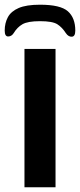

<svg xmlns="http://www.w3.org/2000/svg" viewBox="-24 -796 340 816"><path d="M80 0V-588H212V0ZM146 -776Q88 -776 55.5 -762Q23 -748 9.5 -723Q-4 -698 -4 -666Q-4 -641 10.5 -641Q25 -641 34 -655Q49 -680 71.5 -693Q94 -706 146 -706Q199 -706 219.5 -693Q240 -680 256 -655Q267 -639 281.5 -640Q296 -641 296 -666Q296 -720 264.5 -748Q233 -776 146 -776Z"/></svg>

Font: Goldman
Style: Regular
Weight: 400
Designer: Jaikishan Patel
Version: Version 1.000; ttfautohint (v1.8.3)